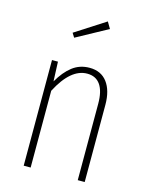

<svg xmlns="http://www.w3.org/2000/svg" viewBox="-115 -839 709 913"><g transform="rotate(15 239.0 -383.0)"><path d="M319.8 -733.9 166 -649.9 152.8 -670.9 300.8 -766.1ZM274.9 -530.8Q331.5 -530.8 361.8 -490.5Q392.1 -450.2 392.1 -379.9V0H357.9V-376Q357.9 -437.5 335.9 -469.2Q314 -501 271 -501Q189.9 -501 126 -377.9V0H91.8V-520H121.1L125 -423.8Q154.3 -475.1 190.4 -502.9Q226.6 -530.8 274.9 -530.8Z"/></g></svg>

Font: Fira Sans Compressed UltraLight
Style: Regular
Weight: 200
Width: 1
Designer: Carrois Corporate & Edenspiekermann AG
Foundry: Carrois Corporate GbR & Edenspiekermann AG
Version: Version 4.203;PS 004.203;hotconv 1.0.88;makeotf.lib2.5.64775